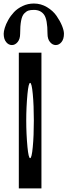

<svg xmlns="http://www.w3.org/2000/svg" viewBox="-62 -1041 373 1061"><path d="M49.3 -854.5Q49.3 -825.2 35.4 -808.6Q21.6 -792 3.8 -792Q-14.7 -792 -28.1 -808.6Q-41.6 -825.2 -41.6 -854.5Q-41.6 -867.2 -35.6 -887.2Q-29.6 -907.2 -16.4 -930.7Q-3.3 -954.1 15.5 -974.1Q34.3 -994.1 63.1 -1007.8Q91.9 -1021.5 125.3 -1021.5Q164.3 -1021.5 197.7 -1001.5Q231.1 -981.4 250.6 -953.1Q270.1 -924.8 280.8 -898.4Q291.4 -872.1 291.4 -854.5Q291.4 -825.2 277.9 -808.6Q264.4 -792 246 -792Q228.2 -792 214.4 -808.6Q200.5 -825.2 200.5 -854.5Q200.5 -933.6 181.4 -960Q162.2 -986.3 125.3 -986.3Q106.1 -986.3 94.7 -982.4Q83.4 -978.5 71.6 -966.3Q59.9 -954.1 54.6 -926.3Q49.3 -898.4 49.3 -854.5ZM89.8 -521.5Q83 -449.2 83 -375Q83 -300.8 89.8 -228.5Q95.7 -167 104.5 -167Q113.3 -167 119.1 -228.5Q125 -290 125 -375Q125 -460 119.1 -521.5Q113.3 -583 104.5 -583Q95.7 -583 89.8 -521.5ZM167 -750V0H42V-750Z"/></svg>

Font: okolaksMetalik
Style: bold
Weight: 700
Width: 7
Version: Version 0.6